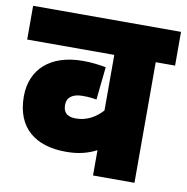

<svg xmlns="http://www.w3.org/2000/svg" viewBox="-73 -692 741 762"><g transform="rotate(10 298.0 -311.0)"><path d="M596 -486V-622H0V-486H351V-262C325 -233 289 -211 245 -211C221 -211 193 -217 193 -257C193 -287 215 -304 256 -304C281 -304 297 -302 312 -299L326 -432C296 -437 270 -441 233 -441C101 -441 26 -370 26 -262C26 -134 106 -74 228 -74C277 -74 314 -83 351 -102V0H518V-486Z"/></g></svg>

Font: Noto Sans Devanagari UI SemiCondensed Black
Style: Regular
Weight: 900
Width: 4
Designer: Jelle Bosma - Monotype Design Team
Foundry: Monotype Imaging Inc.
Version: Version 2.004